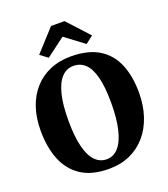

<svg xmlns="http://www.w3.org/2000/svg" viewBox="-173 -1101 1081 1234"><g transform="rotate(-20 367.5 -484.5)"><path d="M363 11Q245 12 171.2 -36Q97.5 -84 63 -170Q28.5 -256 28.5 -369.5Q28.5 -457 52.5 -527.5Q76.5 -598 121.8 -648.2Q167 -698.5 230.5 -725.5Q294 -752.5 373.5 -752.5Q491.5 -752 564.8 -706.8Q638 -661.5 672.2 -579Q706.5 -496.5 706.5 -384Q706.5 -297 682.5 -224.8Q658.5 -152.5 613.5 -99.8Q568.5 -47 505.2 -18.2Q442 10.5 363 11ZM366.5 -52Q413 -52 446.5 -89.5Q480 -127 498 -201Q516 -275 516 -383Q516 -492.5 498.5 -560Q481 -627.5 448 -658.5Q415 -689.5 368 -689.5Q321.5 -689.5 288 -654.8Q254.5 -620 236.5 -549.2Q218.5 -478.5 218.5 -370Q218.5 -261 236.2 -190.8Q254 -120.5 287 -86.2Q320 -52 366.5 -52ZM238 -792.5 186.5 -831.5 321.5 -979.5H413.5L548.5 -832.5L497 -792.5L367.5 -889.5Z"/></g></svg>

Font: Merriweather 28pt Black
Style: Regular
Weight: 900
Version: Version 2.100